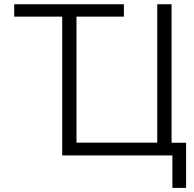

<svg xmlns="http://www.w3.org/2000/svg" viewBox="-20 -748 936 924"><path d="M48.3 -668V-727.5H576.2V-668ZM805.7 0H279.3V-727.5H348.1V-61.5H736.8V-727.5H805.7ZM809.6 156.2V0H768.1V-61H875.5V156.2Z"/></svg>

Font: Inter 17pt Light
Style: Regular
Weight: 300
Version: Version 4.001;git-66647c0bb